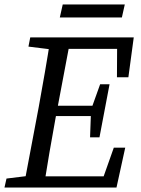

<svg xmlns="http://www.w3.org/2000/svg" viewBox="-23 -837 630 857"><path d="M-3 0 6 -40 128 -55H134L124 0ZM82 0 150 -360Q164 -437 177.5 -515Q191 -593 203 -670H293L225 -310Q211 -233 197.5 -155Q184 -77 172 0ZM104 -629 112 -670H248L237 -614H225ZM124 0 134 -50H478L422 0L485 -178H536L497 0ZM186 -319 195 -365H419L411 -319ZM238 -619 248 -670H574L550 -492H499L500 -670L532 -619ZM379 -224 383 -335 386 -355 424 -461H466L421 -224ZM244 -759 257 -817H534L521 -759Z"/></svg>

Font: Source Serif 4
Style: Italic
Weight: 400
Italic angle: -12°
Designer: Frank Grießhammer
Foundry: Adobe Systems Incorporated
Version: Version 4.004;hotconv 1.0.116;makeotfexe 2.5.65601